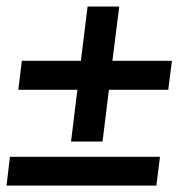

<svg xmlns="http://www.w3.org/2000/svg" viewBox="-25 -607 547 589"><path d="M340.8 -586.9 319.8 -420.4H502.4L491.2 -331.5H309.1L289.6 -172.9H192.9L212.4 -331.5H31.2L42 -420.4H223.1L243.7 -586.9ZM5.4 -126H465.8L454.6 -37.6H-4.9Z"/></svg>

Font: Carlito
Style: Bold Italic
Weight: 700
Italic angle: -7°
Designer: Lukasz Dziedzic
Foundry: tyPoland Lukasz Dziedzic
Version: Version 1.104